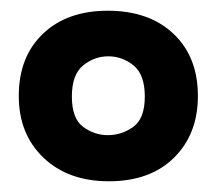

<svg xmlns="http://www.w3.org/2000/svg" viewBox="-20 -585 404 358"><path d="M15 -406Q15 -479 60 -522Q105 -565 181 -565Q258 -565 303.5 -522Q349 -479 349 -406Q349 -335 304.5 -291Q260 -247 183 -247Q107 -247 61 -291Q15 -335 15 -406ZM181 -333Q207 -333 228.5 -348.5Q250 -364 250 -405Q250 -446 229 -463Q208 -480 182 -480Q156 -480 135 -463Q114 -446 114 -405Q114 -364 135 -348.5Q156 -333 181 -333Z"/></svg>

Font: Zain ExtraBold
Style: Regular
Weight: 800
Designer: Zain,Boutros
Foundry: Mobile Telecommunications Company (Zain), 2024
Version: Version 1.50; ttfautohint (v1.8.4)